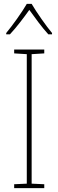

<svg xmlns="http://www.w3.org/2000/svg" viewBox="-20 -969 300 989"><path d="M143 -949H118C94 -907 43 -836 12 -799V-792H31C65 -828 104 -880 131 -918C159 -879 196 -828 229 -792H248V-799C220 -832 168 -906 143 -949ZM208 0V-20L143 -23V-690L208 -694V-714H53V-694L118 -690V-23L53 -20V0Z"/></svg>

Font: Noto Sans Gurmukhi SemiCondensed Thin
Style: Regular
Weight: 100
Width: 4
Designer: Jelle Bosma - Monotype Design Team
Foundry: Monotype Imaging Inc.
Version: Version 2.004